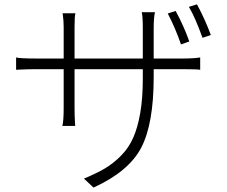

<svg xmlns="http://www.w3.org/2000/svg" viewBox="-20 -804 1040 879"><path d="M846.7 -614.3 808.6 -600.6Q783.2 -674.8 748 -742.2L784.2 -753.9Q821.3 -685.5 846.7 -614.3ZM683.6 -536.1H815.4Q867.2 -536.1 896.5 -541V-484.4Q884.8 -487.3 815.4 -487.3H683.6V-451.2Q683.6 -237.3 626.5 -127.9Q569.3 -18.6 408.2 54.7L364.3 13.7Q420.9 -9.8 460 -32.7Q499 -55.7 534.2 -91.3Q569.3 -127 589.8 -173.3Q610.4 -219.7 622.1 -287.1Q633.8 -354.5 633.8 -443.4V-487.3H321.3V-309.6Q321.3 -294.9 321.8 -275.9Q322.3 -256.8 323.2 -242.7Q324.2 -228.5 324.2 -227.5H265.6Q271.5 -251 271.5 -309.6V-487.3H149.4Q131.8 -487.3 108.9 -486.8Q85.9 -486.3 70.3 -485.4Q54.7 -484.4 53.7 -484.4V-541Q68.4 -536.1 149.4 -536.1H271.5V-680.7Q271.5 -693.4 270.5 -708Q269.5 -722.7 268.1 -732.4Q266.6 -742.2 266.6 -743.2H325.2Q321.3 -727.5 321.3 -681.6V-536.1H633.8V-672.9Q633.8 -728.5 628.9 -748H689.5Q683.6 -724.6 683.6 -672.9ZM844.7 -772.5 881.8 -784.2Q919.9 -712.9 945.3 -643.6L907.2 -630.9Q872.1 -727.5 844.7 -772.5Z"/></svg>

Font: Gen Shin Gothic Monospace Light
Style: Regular
Weight: 300
Designer: [Source Han Sans]
Ryoko NISHIZUKA  (kana & ideographs); Paul D. Hunt (Latin, Greek & Cyrillic); Wenlong ZHANG  (bopomofo
Version: Version 1.002.20150607